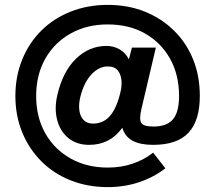

<svg xmlns="http://www.w3.org/2000/svg" viewBox="-20 -653 881 786"><path d="M421 113Q339 113 269.5 85.5Q200 58 149.5 7.5Q99 -43 71 -111Q43 -179 43 -260Q43 -341 71 -409.5Q99 -478 149.5 -528Q200 -578 269.5 -605.5Q339 -633 421 -633Q504 -633 572.5 -605.5Q641 -578 692 -528Q743 -478 770.5 -410Q798 -342 798 -260Q798 -159 751.5 -109.5Q705 -60 607 -60Q555 -60 523.5 -76.5Q492 -93 481 -129H480Q430 -60 345 -60Q293 -60 259 -88.5Q225 -117 213.5 -164Q202 -211 215 -265Q237 -360 291 -412.5Q345 -465 416 -465Q445 -465 469.5 -451Q494 -437 507 -411H508L520 -458H618L559 -207Q549 -164 558.5 -149.5Q568 -135 608 -135Q663 -135 688 -164.5Q713 -194 713 -260Q713 -347 676 -413Q639 -479 573.5 -516Q508 -553 421 -553Q335 -553 268.5 -515.5Q202 -478 165 -412Q128 -346 128 -260Q128 -174 165 -108Q202 -42 268.5 -4.5Q335 33 421 33Q476 33 523 17Q570 1 607 -28L657 36Q609 73 549 93Q489 113 421 113ZM360 -147Q402 -147 429 -177Q456 -207 472 -271Q480 -302 477 -326.5Q474 -351 461 -366Q448 -381 421 -381Q385 -381 354.5 -348.5Q324 -316 309 -257Q302 -229 304.5 -204Q307 -179 321 -163Q335 -147 360 -147Z"/></svg>

Font: M PLUS 2 Medium
Style: Regular
Weight: 500
Designer: Coji Morishita
Foundry: UNDERFOREST DESIGN
Version: Version 1.001